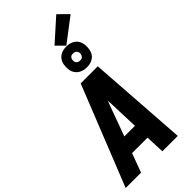

<svg xmlns="http://www.w3.org/2000/svg" viewBox="-373 -1265 1334 1334"><g transform="rotate(-45 294.0 -597.5)"><path d="M-12 0 281 -735H449L500 0H349L343 -140H191L139 0ZM235 -260H339L331 -490Q330 -497 329.5 -504Q329 -511 329 -518Q327 -511 324.5 -504Q322 -497 319 -490ZM391 -783Q366 -783 344 -792Q322 -801 308 -819Q294 -837 290.5 -861Q287 -885 291 -910Q293 -926 302 -942Q311 -958 325.5 -968.5Q340 -979 357 -983Q374 -987 391 -987Q407 -987 422.5 -983.5Q438 -980 451.5 -971.5Q465 -963 474 -951Q483 -939 487.5 -924Q492 -909 492.5 -893Q493 -877 490 -860Q488 -844 479.5 -828Q471 -812 456 -801.5Q441 -791 424.5 -787Q408 -783 391 -783ZM391 -850Q397 -850 402.5 -851Q408 -852 413 -856Q418 -860 421 -865.5Q424 -871 425 -876Q427 -885 425.5 -893.5Q424 -902 419 -908Q414 -914 406 -917Q398 -920 390 -920Q384 -920 378.5 -919Q373 -918 368 -914Q363 -910 360 -904.5Q357 -899 356 -894Q355 -885 356 -876.5Q357 -868 362 -862Q367 -856 375 -853Q383 -850 391 -850ZM396 -991 338 -1049 501 -1195 572 -1125Z"/></g></svg>

Font: Iosevka Aile Heavy Oblique
Style: Regular
Weight: 900
Italic angle: -9°
Designer: Belleve Invis
Foundry: Belleve Invis
Version: Version 31.1.0; ttfautohint (v1.8.4)